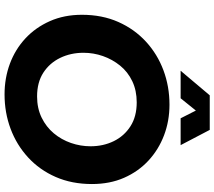

<svg xmlns="http://www.w3.org/2000/svg" viewBox="-69 -861 942 844"><g transform="rotate(90 402.0 -439.0)"><path d="M395 12Q323 12 260 -11.5Q197 -35 149 -79.5Q101 -124 73 -187Q45 -250 45 -328Q45 -417 76.5 -488Q108 -559 163 -609.5Q218 -660 289 -686.5Q360 -713 440 -713Q512 -713 575 -689Q638 -665 686 -620.5Q734 -576 761.5 -513.5Q789 -451 789 -372Q789 -284 758 -213Q727 -142 672 -91.5Q617 -41 546 -14.5Q475 12 395 12ZM404 -131Q456 -131 497 -151Q538 -171 566 -204.5Q594 -238 608.5 -280Q623 -322 623 -366Q623 -422 600.5 -468Q578 -514 535 -541.5Q492 -569 430 -569Q378 -569 337 -549.5Q296 -530 268.5 -496Q241 -462 226.5 -420.5Q212 -379 212 -335Q212 -279 234.5 -232.5Q257 -186 299.5 -158.5Q342 -131 404 -131ZM291 -762 399 -890H551L618 -762H500L466 -829L412 -762Z"/></g></svg>

Font: MuseoModerno
Style: Bold Italic
Weight: 700
Italic angle: -9°
Designer: Pablo Cosgaya, Héctor Gatti, Marcela Romero, and the Authors of The MuseoModerno Project.
Foundry: Omnibus-Type Team
Version: Version 1.003